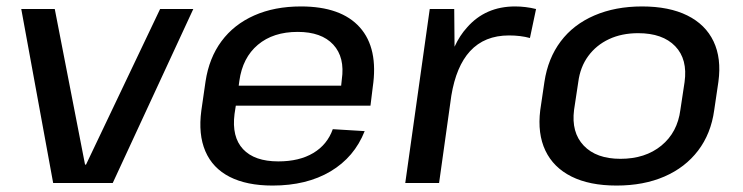

<svg xmlns="http://www.w3.org/2000/svg" viewBox="-20 -568 2305 596"><path d="M46 -540H150L244 -57H247L477 -540H580L330 0H145Z M826 8Q746 8 693 -19Q640 -46 617.5 -98.5Q595 -151 605 -225L618 -315Q629 -388 667.5 -440Q706 -492 769 -520Q832 -548 914 -548Q1039 -548 1097 -483Q1155 -418 1137 -297L1130 -240H712L708 -214Q699 -143 734.5 -105Q770 -67 844 -67Q909 -67 952.5 -93Q996 -119 1013 -167L1112 -161Q1080 -80 1006 -36Q932 8 826 8ZM721 -302H1039L1041 -321Q1051 -390 1014.5 -429.5Q978 -469 904 -469Q828 -469 780.5 -429Q733 -389 723 -317Z M1314 -540H1390L1391 -423Q1407 -458 1430 -483Q1487 -548 1579 -548Q1595 -548 1611.5 -546Q1628 -544 1644 -540L1625 -450Q1596 -458 1560 -458Q1484 -458 1439 -409Q1396 -362 1381 -271L1343 0H1238Z M1894 8Q1810 8 1754 -20Q1698 -48 1673 -100.5Q1648 -153 1657 -226L1670 -314Q1681 -387 1720.5 -439.5Q1760 -492 1825 -520Q1890 -548 1973 -548Q2057 -548 2113.5 -520Q2170 -492 2195 -439.5Q2220 -387 2210 -314L2197 -226Q2187 -153 2147 -100.5Q2107 -48 2042.5 -20Q1978 8 1894 8ZM1906 -75Q1983 -75 2033 -116Q2083 -157 2092 -227L2105 -313Q2115 -384 2076 -424.5Q2037 -465 1961 -465Q1910 -465 1870.5 -446.5Q1831 -428 1806 -394Q1781 -360 1775 -313L1762 -227Q1753 -157 1792 -116Q1831 -75 1906 -75Z"/></svg>

Font: Pathway Extreme 8pt Thin 12pt Medium
Style: Italic
Weight: 500
Italic angle: -8°
Version: Version 1.001;gftools[0.9.26]